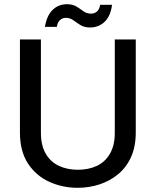

<svg xmlns="http://www.w3.org/2000/svg" viewBox="-20 -888 742 915"><path d="M194 -760Q203 -814 231 -841Q259 -868 299 -868Q326 -868 344 -857Q362 -846 377.5 -834.5Q393 -823 414 -823Q430 -823 442 -833Q454 -843 457 -865H514Q507 -811 478.5 -784Q450 -757 409 -757Q382 -757 363.5 -768.5Q345 -780 329.5 -791.5Q314 -803 294 -803Q278 -803 266 -792.5Q254 -782 251 -760ZM75 -700H175V-255Q175 -195 198 -155.5Q221 -116 261 -97.5Q301 -79 351 -79Q402 -79 441.5 -97.5Q481 -116 504 -155.5Q527 -195 527 -255V-700H627V-257Q627 -189 604.5 -139.5Q582 -90 542.5 -57.5Q503 -25 453.5 -9Q404 7 350 7Q278 7 215 -21.5Q152 -50 113.5 -108.5Q75 -167 75 -257Z"/></svg>

Font: Albert Sans Medium
Style: Regular
Weight: 500
Designer: Andreas Rasmussen
Foundry: a.Foundry
Version: Version 1.025